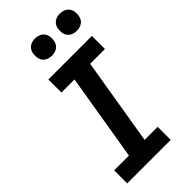

<svg xmlns="http://www.w3.org/2000/svg" viewBox="-291 -1023 1092 1092"><g transform="rotate(-45 255.0 -477.0)"><path d="M29 0V-105H148L235 -630H130V-735H480V-630H361L274 -105H379V0ZM440 -816Q424 -816 409 -822Q394 -828 384.5 -840.5Q375 -853 373 -869Q371 -885 373 -902Q375 -913 381 -923.5Q387 -934 396.5 -941Q406 -948 417.5 -951Q429 -954 441 -954Q457 -954 472 -948Q487 -942 496.5 -929.5Q506 -917 508.5 -901Q511 -885 508 -868Q506 -857 500.5 -846.5Q495 -836 485 -829Q475 -822 463.5 -819Q452 -816 440 -816ZM240 -816Q224 -816 209 -822Q194 -828 184.5 -840.5Q175 -853 173 -869Q171 -885 173 -902Q175 -913 181 -923.5Q187 -934 196.5 -941Q206 -948 217.5 -951Q229 -954 241 -954Q257 -954 272 -948Q287 -942 296.5 -929.5Q306 -917 308.5 -901Q311 -885 308 -868Q306 -857 300.5 -846.5Q295 -836 285 -829Q275 -822 263.5 -819Q252 -816 240 -816Z"/></g></svg>

Font: Iosevka Curly Slab Extrabold
Style: Italic
Weight: 800
Italic angle: -9°
Monospace: yes
Designer: Belleve Invis
Foundry: Belleve Invis
Version: Version 22.1.2; ttfautohint (v1.8.4)